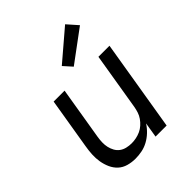

<svg xmlns="http://www.w3.org/2000/svg" viewBox="-215 -896 1031 1031"><g transform="rotate(-45 300.0 -381.0)"><path d="M212 8Q184 8 157.5 0.5Q131 -7 112 -24.5Q93 -42 82 -66.5Q71 -91 66.5 -118Q62 -145 63.5 -173Q65 -201 70 -230L118 -520H201L151 -218Q148 -199 147.5 -180Q147 -161 151 -143.5Q155 -126 163.5 -110.5Q172 -95 186 -84.5Q200 -74 218.5 -69.5Q237 -65 256 -65Q273 -65 290.5 -68.5Q308 -72 324.5 -79.5Q341 -87 355 -99.5Q369 -112 379.5 -127Q390 -142 395.5 -159Q401 -176 404 -193L458 -520H542L456 0H372L386 -86Q372 -64 352.5 -45.5Q333 -27 310 -14.5Q287 -2 262 3Q237 8 212 8ZM327 -576 284 -624 455 -770 508 -710Z"/></g></svg>

Font: Iosevka SS04 Extended
Style: Italic
Weight: 400
Width: 7
Italic angle: -9°
Monospace: yes
Designer: Belleve Invis
Foundry: Belleve Invis
Version: Version 19.0.0; ttfautohint (v1.8.4)